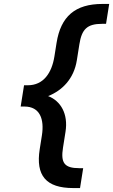

<svg xmlns="http://www.w3.org/2000/svg" viewBox="-20 -762 575 975"><path d="M299.9 -12 312.7 -93C327.1 -183.6 288.3 -249.7 224.4 -274C296.6 -302.8 355.4 -362.2 370.2 -456L383.1 -537C395.1 -613.3 422.1 -641 498.5 -641H518.5L534.5 -742H500.5C361.4 -742 288.5 -678.5 267.2 -544L256.4 -476C243 -391.3 200.7 -329 121.1 -329H102.1L85 -221H104C182.7 -221 205.9 -157 192.7 -74L181.8 -5C160.4 129.9 213.6 193 352.4 193H386.4L402.4 92H382.4C306 92 287.8 64.3 299.9 -12Z"/></svg>

Font: Fog Sans
Style: It
Weight: 700
Foundry: Intel Corporation
Version: Version 1.00